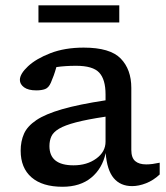

<svg xmlns="http://www.w3.org/2000/svg" viewBox="-20 -704 636 734"><path d="M485 7.5Q440.5 7.5 414.8 -23Q389 -53.5 384 -119Q371 -59.5 328.8 -24.8Q286.5 10 219 10Q142 10 100.5 -26Q59 -62 59 -128Q59 -164 71.8 -192.8Q84.5 -221.5 119 -244.8Q153.5 -268 217.5 -286.5Q281.5 -305 383.5 -320.5V-343Q383.5 -400.5 359.2 -426.5Q335 -452.5 271 -452.5Q249 -452.5 230.5 -451.2Q212 -450 195.5 -447.5Q190.5 -429.5 185.5 -415.8Q180.5 -402 174.5 -388Q166 -368.5 152.5 -363.5Q139 -358.5 118.5 -358.5Q88 -358.5 72 -370.2Q56 -382 56 -398.5Q56 -421.5 87 -450.5Q118 -479.5 173 -500.8Q228 -522 300 -522Q401 -522 441.5 -480.2Q482 -438.5 482 -368V-131Q482 -101 496.8 -88.2Q511.5 -75.5 539 -75.5Q550.5 -75.5 563.5 -77.2Q576.5 -79 590.5 -82V-37Q566.5 -14.5 538.5 -3.5Q510.5 7.5 485 7.5ZM169 -145.5Q169 -72 261 -72Q312.5 -72 348 -97.8Q383.5 -123.5 383.5 -162.5V-258Q313 -247.5 270.2 -236.2Q227.5 -225 205.8 -212Q184 -199 176.5 -182.8Q169 -166.5 169 -145.5ZM127 -618V-683.5H436V-618Z"/></svg>

Font: Newsreader Caption
Style: Regular
Weight: 400
Designer: Hugues Gentile
Foundry: Production Type
Version: Version 1.001